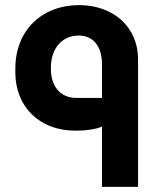

<svg xmlns="http://www.w3.org/2000/svg" viewBox="-20 -731 653 751"><path d="M289 -711C146 -711 40 -614 40 -463V-447C40 -315 133 -220 274 -220H281C320 -220 357 -226 379 -236V0H520V-498C520 -628 421 -711 289 -711ZM379 -348H279C216 -348 179 -393 179 -462V-466C179 -542 223 -592 288 -592C343 -592 379 -552 379 -479Z"/></svg>

Font: Juman SemiBold
Style: Regular
Weight: 600
Designer: Bandar Raffah (Arabic) Julieta Ulanovsky (Latin)
Foundry: Caramella
Version: Version 5.022;PS 005.022;hotconv 1.0.88;makeotf.lib2.5.64775